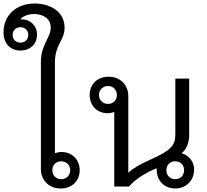

<svg xmlns="http://www.w3.org/2000/svg" viewBox="-87 -1063 1179 1094"><path d="M259 11C323 11 367 -32 367 -93C367 -154 323 -197 263 -197C250 -197 237 -194 226 -190V-708C226 -810 281 -832 281 -906C281 -992 205 -1043 111 -1043C3 -1043 -67 -973 -67 -880C-67 -810 -24 -775 29 -775C85 -775 124 -812 124 -866C124 -916 87 -953 35 -953C32 -953 30 -953 27 -952C47 -973 76 -983 106 -983C162 -983 202 -955 202 -906C202 -847 146 -810 146 -710V-100C146 -35 193 11 259 11ZM-15 -864C-15 -889 3 -908 30 -908C56 -908 74 -889 74 -864C74 -838 56 -820 30 -820C3 -820 -15 -838 -15 -864ZM211 -93C211 -123 232 -144 262 -144C291 -144 313 -123 313 -93C313 -64 291 -42 262 -42C232 -42 211 -64 211 -93Z M911 11C973 11 1019 -33 1019 -98C1019 -139 993 -176 948 -190C974 -211 991 -247 991 -294V-615H912V-297C912 -237 891 -207 769 -153C709 -127 668 -102 644 -78V-516C644 -580 597 -626 532 -626C468 -626 424 -583 424 -522C424 -461 466 -418 526 -418C540 -418 553 -421 564 -425V0H648C684 -43 748 -82 806 -104V-95C806 -33 850 11 911 11ZM477 -522C477 -551 499 -573 529 -573C558 -573 579 -551 579 -522C579 -492 558 -471 529 -471C499 -471 477 -492 477 -522ZM861 -93C861 -123 882 -144 911 -144C942 -144 962 -123 962 -93C962 -64 942 -42 911 -42C882 -42 861 -64 861 -93Z"/></svg>

Font: TPK Tissa Web Quiz
Style: Regular
Weight: 400
Designer: Jacques Le Bailly, Suppakit Chalermlarp | Katatrad Co.,Ltd.
Foundry: Jacques Le Bailly, Cadson Demak Co.,Ltd.
Version: Version 5.000;Glyphs 3.1.2 (3151)